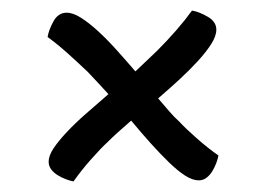

<svg xmlns="http://www.w3.org/2000/svg" viewBox="-20 -410 502 363"><path d="M183 -141Q170 -129 151.5 -108Q133 -87 119 -67Q113 -68 105 -71Q97 -74 89.5 -78.5Q82 -83 77 -89.5Q72 -96 72 -104Q72 -116 81.5 -130Q91 -144 106.5 -160.5Q122 -177 142.5 -195Q163 -213 185 -232Q165 -254 146 -274Q126 -293 107 -310Q88 -327 70 -340Q72 -353 81 -369.5Q90 -386 106 -386Q118 -386 133 -376.5Q148 -367 165 -351.5Q182 -336 200 -316Q218 -296 236 -275L277 -314Q296 -333 313 -352.5Q330 -372 343 -390Q356 -388 372.5 -378.5Q389 -369 389 -354Q389 -342 379.5 -327Q370 -312 354.5 -295Q339 -278 319.5 -260Q300 -242 279 -224Q290 -211 300 -199.5Q310 -188 319 -180Q331 -167 352 -148.5Q373 -130 393 -116Q392 -110 389 -102Q386 -94 381.5 -86.5Q377 -79 370.5 -74Q364 -69 356 -69Q344 -69 330 -78Q316 -87 299.5 -103Q283 -119 265 -139Q247 -159 228 -182Q214 -170 202.5 -159.5Q191 -149 183 -141Z"/></svg>

Font: Milonga
Style: Regular
Weight: 400
Designer: Pablo Impallari, Brenda Gallo, Rodrigo Fuenzalida
Foundry: Pablo Impallari, Brenda Gallo, Rodrigo Fuenzalida
Version: Version 1.000; ttfautohint (v0.93) -l 8 -r 50 -G 200 -x 14 -